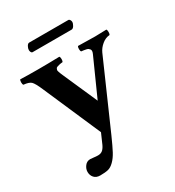

<svg xmlns="http://www.w3.org/2000/svg" viewBox="-194 -696 946 1040"><g transform="rotate(-30 279.0 -176.0)"><path d="M74.2 181.2Q74.2 162.1 87.2 145Q100.1 127.9 121.1 127.9Q129.9 127.9 143.1 129.9Q156.2 131.8 168.9 131.8Q188.5 131.8 200.4 119.9Q212.4 107.9 222.2 83L245.1 30.8L88.9 -328.1Q68.8 -375 55.9 -387Q43 -398.9 9.8 -401.9Q5.4 -406.2 5.4 -418.9Q5.4 -431.6 9.8 -436Q49.8 -434.1 121.1 -434.1Q179.7 -434.1 253.9 -436Q258.3 -431.6 258.3 -418.9Q258.3 -406.2 253.9 -401.9Q241.2 -400.9 232.7 -398.7Q224.1 -396.5 218.3 -394.5Q212.4 -392.6 210.4 -387.7Q208.5 -382.8 207.5 -379.9Q206.5 -377 209.2 -368.9Q211.9 -360.8 213.6 -356.4Q215.3 -352.1 220.2 -340.8L314.9 -126L418.9 -357.9Q422.9 -366.7 423.3 -373.5Q423.8 -380.4 420.7 -384.8Q417.5 -389.2 413.3 -392.3Q409.2 -395.5 401.4 -397.2Q393.6 -398.9 387.2 -399.9Q380.9 -400.9 371.1 -401.9Q366.7 -406.2 366.7 -418.9Q366.7 -431.6 371.1 -436Q445.3 -434.1 477.1 -434.1Q498 -434.1 547.9 -436Q552.2 -431.6 552.2 -418.9Q552.2 -406.2 547.9 -401.9Q522 -399.9 499.8 -381.3Q477.5 -362.8 466.8 -338.9L285.2 74.2Q260.7 129.4 245.6 157.7Q230.5 186 211.9 204.3Q193.4 222.7 175 227.3Q156.7 231.9 125 231.9Q100.6 231.9 87.4 217.3Q74.2 202.6 74.2 181.2ZM384.8 -529.8H141.1Q135.3 -529.8 132.1 -536.4Q128.9 -543 128.9 -549.8Q128.9 -560.1 135.7 -572Q142.6 -584 150.9 -584H395Q401.4 -584 405.3 -577.4Q409.2 -570.8 409.2 -564.9Q409.2 -554.7 401.6 -542.2Q394 -529.8 384.8 -529.8Z"/></g></svg>

Font: Common Serif
Style: Bold
Weight: 700
Designer: Philipp H. Poll, Khaled Hosny
Foundry: Stefan Peev, Context Ltd.
Version: Version 1.026